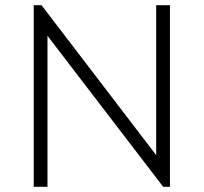

<svg xmlns="http://www.w3.org/2000/svg" viewBox="-20 -720 785 740"><path d="M110 -700H140L582 -122V-700H635V0H609L163 -582V0H110Z"/></svg>

Font: Tilda Sans Light
Style: Regular
Weight: 300
Designer: ParaType Ltd
Foundry: ParaType Ltd
Version: Version 1.009